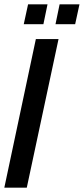

<svg xmlns="http://www.w3.org/2000/svg" viewBox="-30 -869 388 889"><path d="M-10 0 136 -688H241L94 0ZM80 -757 100 -849H190L171 -757ZM227 -757 246 -849H338L318 -757Z"/></svg>

Font: Saira Ultra Condensed
Style: Bold Italic
Weight: 700
Width: 1
Italic angle: -12°
Designer: Hector Gatti with collaboration of the Omnibus-Type team
Foundry: Omnibus-Type
Version: Version 1.001; ttfautohint (v1.8)